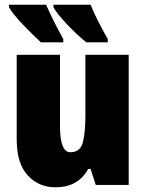

<svg xmlns="http://www.w3.org/2000/svg" viewBox="-20 -786 618 816"><path d="M527 -553H343V-296Q343 -222 332 -180.5Q321 -139 279 -139Q235 -139 235 -250V-553H51V-193Q51 -92 97.5 -41Q144 10 216 10Q312 10 355 -68H365L387 0H527ZM176 -766H18V-756Q31 -730 77 -682Q123 -634 154 -606H249V-620Q226 -661 206.5 -700.5Q187 -740 176 -766ZM365 -766H207V-756Q221 -729 264.5 -683Q308 -637 347 -606H438V-620Q414 -662 394.5 -701Q375 -740 365 -766Z"/></svg>

Font: Noto Sans Display SemiCondensed Black
Style: Regular
Weight: 900
Width: 4
Designer: Monotype Design Team
Foundry: Monotype Imaging Inc.
Version: Version 1.900